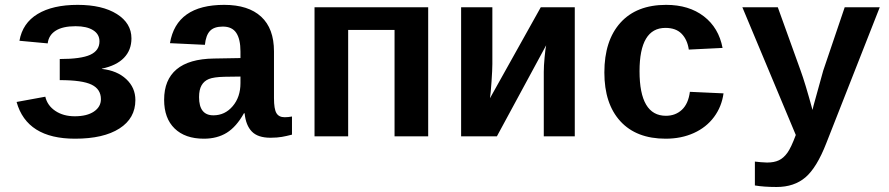

<svg xmlns="http://www.w3.org/2000/svg" viewBox="-20 -558 3641 786"><path d="M287.1 9.8Q89.8 9.8 47.9 -140.6L165.5 -162.1Q173.8 -126 206.5 -104Q239.3 -82 286.1 -82Q335.9 -82 364.5 -101.3Q393.1 -120.6 393.1 -151.9Q393.1 -192.9 355 -211.4Q316.9 -230 224.6 -230V-316.4Q311.5 -316.4 349.4 -333.7Q387.2 -351.1 387.2 -388.7Q387.2 -418 361.3 -434.3Q335.4 -450.7 289.6 -450.7Q236.8 -450.7 208 -432.4Q179.2 -414.1 175.3 -380.4L59.6 -391.1Q72.3 -463.4 134 -500.7Q195.8 -538.1 297.9 -538.1Q398.9 -538.1 458.5 -500.5Q518.1 -462.9 518.1 -400.9Q518.1 -353 487.5 -321.3Q457 -289.6 397 -276.9V-275.9Q459.5 -269 496.8 -234.1Q534.2 -199.2 534.2 -148.4Q534.2 -73.7 469 -32Q403.8 9.8 287.1 9.8Z M814.5 9.8Q737.8 9.8 694.8 -32Q651.9 -73.7 651.9 -149.4Q651.9 -231.4 702.9 -274.2Q753.9 -316.9 855.5 -318.4L964.4 -320.3V-347.2Q964.4 -397.5 947.3 -423.3Q930.2 -449.2 892.1 -449.2Q856.4 -449.2 839.6 -431.4Q822.8 -413.6 818.8 -374.5L675.8 -381.3Q702.1 -538.1 897.9 -538.1Q996.6 -538.1 1049.1 -489.7Q1101.6 -441.4 1101.6 -347.7V-156.2Q1101.6 -111.8 1111.6 -95Q1121.6 -78.1 1145 -78.1Q1160.6 -78.1 1175.3 -81.1V-6.8Q1163.1 -3.9 1153.3 -1.5Q1143.6 1 1133.8 2.4Q1124 3.9 1113 4.9Q1102.1 5.9 1087.4 5.9Q1035.6 5.9 1011 -19.5Q986.3 -44.9 981.4 -94.2H978.5Q947.8 -39.1 908.4 -14.6Q869.1 9.8 814.5 9.8ZM964.4 -244.6 898.9 -243.7Q855 -242.7 835.2 -234.6Q815.4 -226.6 805.2 -208.7Q794.9 -190.9 794.9 -160.2Q794.9 -85.9 853.5 -85.9Q900.9 -85.9 932.6 -123.3Q964.4 -160.6 964.4 -217.8Z M1732.9 -528.3V0H1595.2V-435.5H1405.3V0H1267.6V-528.3Z M1995.6 -528.3V-295.9Q1995.6 -273.4 1992.2 -224.1Q1988.8 -174.8 1985.8 -155.8L2193.8 -528.3H2333V0H2206.1V-263.7Q2206.1 -288.1 2209.5 -323.7Q2212.9 -359.4 2215.8 -372.6L2014.2 0H1867.7V-528.3Z M2705.1 9.8Q2585 9.8 2519.5 -61.8Q2454.1 -133.3 2454.1 -261.2Q2454.1 -392.1 2520 -465.1Q2585.9 -538.1 2707 -538.1Q2800.3 -538.1 2861.3 -491.2Q2922.4 -444.3 2938 -361.8L2799.8 -355Q2793.9 -395.5 2770.5 -419.7Q2747.1 -443.8 2704.1 -443.8Q2598.1 -443.8 2598.1 -266.6Q2598.1 -84 2706.1 -84Q2745.1 -84 2771.5 -108.6Q2797.9 -133.3 2804.2 -182.1L2941.9 -175.8Q2934.6 -121.6 2903.1 -79.1Q2871.6 -36.6 2820.3 -13.4Q2769 9.8 2705.1 9.8Z M3159.2 207.5Q3107.4 207.5 3070.3 201.2V103.5L3095.2 106L3120.1 107.4Q3149.4 107.4 3168.7 98.1Q3188 88.9 3203.4 67.4Q3218.8 45.9 3237.8 -5.4L3019 -528.3H3164.1L3256.8 -271Q3276.4 -217.8 3306.2 -107.9L3310.5 -126L3350.1 -269L3438 -528.3H3581.5L3362.8 27.8Q3323.7 128.4 3277.3 168Q3231 207.5 3159.2 207.5Z"/></svg>

Font: Cousine
Style: Bold
Weight: 700
Monospace: yes
Designer: Steve Matteson
Foundry: Ascender Corporation
Version: Version 1.20